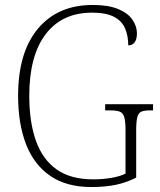

<svg xmlns="http://www.w3.org/2000/svg" viewBox="-20 -744 647 774"><path d="M348 10Q248 10 182.5 -35Q117 -80 85 -162.5Q53 -245 53 -358Q53 -533 133 -628.5Q213 -724 354 -724Q417 -724 456.5 -707.5Q496 -691 514 -664.5Q532 -638 532 -610Q532 -585 522.5 -573Q513 -561 497 -561Q497 -600 484 -630Q471 -660 439 -676.5Q407 -693 351 -693Q230 -693 164 -606Q98 -519 98 -358Q98 -253 124.5 -177.5Q151 -102 207.5 -61.5Q264 -21 356 -21Q394 -21 429 -27Q464 -33 486 -44V-219Q486 -254 481 -271.5Q476 -289 462.5 -294Q449 -299 425 -299H404V-324H597V-299H585Q562 -299 550 -294Q538 -289 533.5 -271.5Q529 -254 529 -218V-28Q490 -8 447 1Q404 10 348 10Z"/></svg>

Font: Noto Serif Armenian SemiCondensed ExtraLight
Style: Regular
Weight: 200
Width: 4
Designer: Monotype Design Team
Foundry: Monotype Imaging Inc.
Version: Version 2.008; ttfautohint (v1.8.4.7-5d5b)